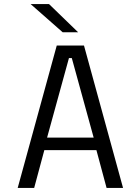

<svg xmlns="http://www.w3.org/2000/svg" viewBox="-20 -924 690 944"><path d="M585 0H504L454 -186H198L148 0H67L259 -700H393ZM319 -638.5 211.5 -247.5H440.5L333 -638.5ZM288 -765.5 130.5 -904H221L364 -765.5Z"/></svg>

Font: Trispace Light
Style: Regular
Weight: 300
Designer: Tyler Finck
Foundry: Etcetera Type Company
Version: Version 1.210; ttfautohint (v1.8.3)